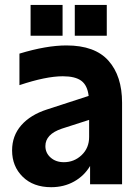

<svg xmlns="http://www.w3.org/2000/svg" viewBox="-20 -759 565 791"><path d="M106 -611.8V-738.8H237.8V-611.8ZM29.8 -139.2Q29.8 -199.7 67.6 -242.9Q105.5 -286.1 173.8 -308.1L345.2 -363.8Q340.3 -407.2 315.2 -426Q290 -444.8 238.8 -444.8Q169.4 -444.8 60.1 -408.2V-538.1Q170.9 -571.8 253.9 -571.8Q371.1 -571.8 427 -508.8Q482.9 -445.8 482.9 -335.9V0H351.1V-75.2Q326.7 -34.2 284.9 -11Q243.2 12.2 190.9 12.2Q117.2 12.2 73.5 -30.8Q29.8 -73.7 29.8 -139.2ZM167 -157.2Q167 -128.9 188.5 -109.9Q210 -90.8 243.2 -90.8Q285.6 -90.8 316.4 -120.1Q347.2 -149.4 347.2 -194.8V-265.1L234.9 -229Q167 -206.1 167 -157.2ZM288.1 -611.8V-738.8H419.9V-611.8Z"/></svg>

Font: TASA Explorer
Style: Bold
Weight: 700
Designer: Weizhong Zhang
Foundry: Local Remote
Version: Version 1.000;Glyphs 3.1.2 (3151)